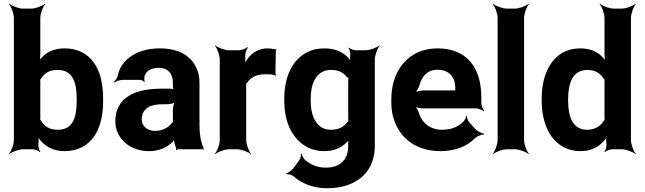

<svg xmlns="http://www.w3.org/2000/svg" viewBox="-20 -796 3440 1024"><path d="M195 -503V-700C195 -724 209 -761 221 -774L219 -776C206 -764 169 -750 145 -750H104C80 -750 43 -764 30 -776L28 -774C40 -761 54 -724 54 -700V-50C54 -26 40 11 28 24L30 26C43 14 80 0 104 0H153C165 0 186 8 192 15L195 13C189 6 183 -16 185 -28V-32C187 -46 186 -64 182 -74L179 -73C182 -63 195 -47 205 -37C233 -9 271 10 325 10C359 10 389 3 415 -10C494 -50 530 -139 530 -259V-270C530 -309 526 -345 518 -378C495 -468 435 -538 324 -538C275 -538 238 -522 211 -498C202 -489 189 -475 185 -467L189 -465C193 -474 195 -490 195 -503ZM289 -104C244 -104 217 -122 200 -150C199 -152 193 -160 191 -159L194 -156C195 -156 195 -169 195 -171V-357C195 -359 195 -372 193 -372L191 -369C193 -368 199 -376 200 -378C217 -406 243 -423 288 -423C370 -423 389 -352 389 -270V-259C389 -175 372 -104 289 -104Z M1044 -128V-352C1044 -383 1039 -410 1028 -433C997 -501 930 -538 832 -538C763 -538 707 -519 668 -488C641 -467 617 -436 609 -397C607 -382 595 -365 586 -358L589 -355C597 -362 619 -370 634 -370H727C735 -370 746 -364 749 -359L752 -361C749 -366 749 -383 751 -390C760 -419 788 -434 824 -434C877 -434 902 -404 902 -353V-338C902 -331 904 -318 908 -314L911 -317C907 -321 894 -323 887 -323H839C705 -323 595 -279 595 -148C595 -125 600 -104 609 -85C636 -30 694 10 775 10C832 10 873 -11 901 -40C905 -44 911 -50 912 -54L908 -55C907 -51 909 -43 910 -37C912 -26 915 -16 919 -7C920 -5 919 1 918 3L921 5C922 3 926 0 929 0H1061C1063 0 1065 2 1066 3L1068 1C1067 0 1065 -2 1065 -4C1065 -5 1067 -7 1067 -7L1064 -10C1050 -43 1044 -80 1044 -128ZM736 -159C736 -218 783 -240 844 -240H873C887 -240 911 -246 918 -253L915 -256C908 -249 902 -225 902 -211V-162C902 -159 902 -145 904 -143L907 -146C905 -148 897 -141 895 -138C877 -115 846 -98 806 -98C767 -98 736 -122 736 -159Z M1452 -391 1454 -393C1452 -395 1449 -399 1449 -403L1451 -527C1451 -529 1454 -532 1455 -533L1452 -536C1451 -535 1448 -533 1446 -533C1435 -536 1419 -538 1407 -538C1359 -538 1326 -515 1302 -485C1294 -474 1284 -458 1281 -449L1284 -448C1288 -457 1289 -475 1288 -488V-497C1287 -511 1295 -534 1302 -542L1300 -545C1292 -537 1269 -528 1254 -528H1202C1178 -528 1141 -542 1128 -554L1126 -552C1138 -539 1152 -502 1152 -478V-50C1152 -26 1138 11 1126 24L1128 26C1141 14 1178 0 1202 0H1243C1267 0 1304 14 1317 26L1319 24C1307 11 1293 -26 1293 -50V-334C1293 -337 1293 -350 1291 -351L1289 -348C1290 -347 1298 -354 1299 -356C1318 -385 1349 -400 1398 -400C1415 -400 1443 -400 1452 -391Z M1837 -31V-17C1837 57 1792 98 1718 98C1670 98 1634 80 1606 56C1598 48 1590 32 1589 24H1585C1586 32 1583 48 1577 57L1546 100C1538 111 1516 127 1506 129L1507 133C1517 131 1538 137 1548 146C1589 183 1652 208 1725 208C1762 208 1797 203 1828 193C1915 165 1979 96 1979 -18V-478C1979 -502 1993 -539 2005 -552L2003 -554C1990 -542 1953 -528 1929 -528H1876C1865 -528 1847 -535 1842 -542L1839 -539C1844 -533 1849 -514 1848 -504V-502C1846 -489 1847 -471 1851 -462L1854 -464C1851 -473 1838 -488 1828 -497C1800 -522 1763 -538 1710 -538C1677 -538 1647 -532 1621 -519C1540 -479 1496 -389 1496 -268V-258C1496 -178 1517 -112 1553 -67C1586 -24 1637 10 1709 10C1762 10 1800 -8 1828 -36C1834 -41 1841 -49 1843 -55L1840 -56C1837 -51 1837 -39 1837 -31ZM1837 -361V-166C1837 -163 1838 -149 1839 -148L1842 -151C1840 -152 1832 -145 1830 -142C1813 -119 1786 -104 1745 -104C1726 -104 1710 -108 1696 -116C1656 -140 1637 -193 1637 -258V-268C1637 -349 1665 -423 1746 -423C1785 -423 1811 -409 1828 -387C1830 -385 1840 -376 1842 -377L1840 -381C1838 -380 1837 -364 1837 -361Z M2314 -538C2276 -538 2242 -531 2211 -518C2124 -479 2067 -390 2067 -265V-246C2067 -211 2073 -178 2085 -147C2120 -55 2202 10 2329 10C2410 10 2470 -16 2511 -57C2523 -69 2550 -80 2562 -79L2563 -83C2550 -84 2523 -98 2512 -111L2481 -146C2474 -154 2470 -169 2471 -177L2467 -178C2466 -170 2458 -153 2450 -146C2424 -120 2387 -104 2339 -104C2274 -104 2231 -140 2215 -192C2211 -206 2199 -226 2190 -233L2188 -229C2197 -223 2221 -218 2237 -218H2517C2531 -218 2553 -209 2561 -202L2563 -204C2556 -212 2547 -234 2547 -248V-278C2547 -434 2470 -538 2314 -538ZM2408 -326V-320C2408 -317 2408 -311 2410 -310L2412 -312C2411 -314 2405 -314 2402 -314H2242C2225 -314 2198 -308 2188 -301L2191 -297C2201 -305 2213 -328 2218 -344C2230 -389 2259 -424 2313 -424C2374 -424 2408 -387 2408 -326Z M2775 -50V-700C2775 -724 2789 -761 2801 -774L2799 -776C2786 -764 2749 -750 2725 -750H2684C2660 -750 2623 -764 2610 -776L2608 -774C2620 -761 2634 -724 2634 -700V-50C2634 -26 2620 11 2608 24L2610 26C2623 14 2660 0 2684 0H2725C2749 0 2786 14 2799 26L2801 24C2789 11 2775 -26 2775 -50Z M3204 13 3207 15C3213 8 3234 0 3246 0H3295C3319 0 3356 14 3369 26L3371 24C3359 11 3345 -26 3345 -50V-700C3345 -724 3359 -761 3371 -774L3369 -776C3356 -764 3319 -750 3295 -750H3254C3230 -750 3193 -764 3180 -776L3178 -774C3190 -761 3204 -724 3204 -700V-502C3204 -489 3206 -472 3210 -464L3214 -465C3210 -474 3197 -488 3188 -497C3161 -522 3125 -538 3076 -538C3043 -538 3014 -532 2988 -519C2910 -479 2869 -387 2869 -268V-258C2869 -179 2889 -112 2923 -66C2955 -24 3004 10 3075 10C3129 10 3166 -9 3194 -37C3204 -47 3217 -63 3220 -73L3217 -74C3213 -65 3212 -46 3214 -32C3217 -19 3211 5 3204 13ZM3204 -356V-172C3204 -170 3204 -156 3205 -155L3208 -159C3207 -160 3200 -152 3199 -150C3182 -123 3154 -104 3111 -104C3032 -104 3010 -178 3010 -258V-268C3010 -348 3032 -423 3112 -423C3155 -423 3182 -405 3199 -377C3200 -376 3207 -368 3208 -369L3205 -373C3204 -372 3204 -358 3204 -356Z"/></svg>

Font: Asimov
Style: Edge
Weight: 500
Designer: Google
Version: Version 2.000980: 2014